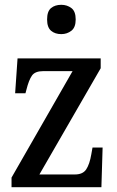

<svg xmlns="http://www.w3.org/2000/svg" viewBox="-20 -779 485 799"><path d="M28 0V-40L282 -483H160Q126 -483 113 -464.5Q100 -446 90 -406L86 -391H43L53 -536H399V-495L144 -53H292Q325 -53 339 -74.5Q353 -96 360 -137L365 -165H407L402 0ZM235 -637Q209 -637 192.5 -651Q176 -665 176 -698Q176 -732 192.5 -745.5Q209 -759 235 -759Q259 -759 277 -745.5Q295 -732 295 -698Q295 -665 277 -651Q259 -637 235 -637Z"/></svg>

Font: Noto Serif Tamil Condensed Medium
Style: Italic
Weight: 500
Width: 3
Italic angle: -12°
Designer: Indian Type Foundry, Tom Grace, and the Monotype Design Team
Foundry: Monotype Imaging Inc.
Version: Version 2.003; ttfautohint (v1.8.4.7-5d5b)